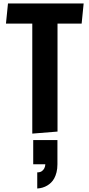

<svg xmlns="http://www.w3.org/2000/svg" viewBox="-20 -770 517 1115"><path d="M14.6 -632.8 26.4 -750H465.8L454.1 -632.8H314V-5.9L167.5 5.9V-632.8ZM313.5 43.5V184.1Q313.5 210.4 308.3 230.5Q303.2 250.5 295.2 265.4Q287.1 280.3 276.4 290.5Q265.6 300.8 254.9 307.1Q229 322.8 196.3 324.7V231Q213.9 231 223.4 223.6Q232.9 216.3 237.3 207.5Q242.7 197.3 243.2 184.1H172.9V43.5Z"/></svg>

Font: Francois One
Style: Regular
Weight: 400
Designer: Vernon Adams
Foundry: vernon adams
Version: Version 1.000